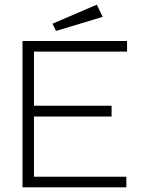

<svg xmlns="http://www.w3.org/2000/svg" viewBox="-20 -799 640 819"><path d="M76 0V-624H522V-579H125V-348H456V-302H125V-45H519V0ZM219 -667 204 -698 393 -779 418 -727Z"/></svg>

Font: Inconsolata Expanded Light
Style: Regular
Weight: 300
Width: 7
Monospace: yes
Designer: Raph Levien, Cyreal, Brenton Simpson
Foundry: Raph Levien, Cyreal, Google
Version: Version 3.001; ttfautohint (v1.8.2.53-6de2)